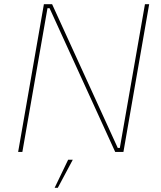

<svg xmlns="http://www.w3.org/2000/svg" viewBox="-20 -720 761 910"><path d="M66 0H86L205 -681H215L526 0H565L687 -700H667L548 -19H538L227 -700H188ZM239 170H254L325 37H303Z"/></svg>

Font: Fixel Display Thin
Style: Italic
Weight: 100
Italic angle: -10°
Designer: AlfaBravo + MacPaw
Foundry: Kyrylo Tkachov, Marchela Mozhyna, Serhii Makarenko, Maria Weinstein, Zakhar Kryvoshyya
Version: Version 1.210;Glyphs 3.2 (3217)